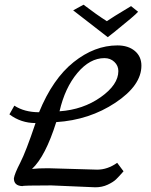

<svg xmlns="http://www.w3.org/2000/svg" viewBox="-20 -808 641 816"><path d="M185 -93 393 -87Q437 -87 478 -116L505 -80Q485 -57 473 -45.5Q461 -34 437.5 -23Q414 -12 385 -12L198 -20Q73 -20 76 -17Q39 -18 39 -50Q42 -70 66 -116.5Q90 -163 131 -285Q69 -285 20 -322L41 -359Q84 -331 146 -331Q204 -473 293 -544Q382 -615 479 -615Q525 -615 553 -591.5Q581 -568 581 -529Q581 -445 470.5 -371.5Q360 -298 219 -289Q173 -143 116 -90Q141 -93 185 -93ZM424 -561Q362 -561 309 -498Q256 -435 233 -335Q333 -342 408 -395Q483 -448 483 -506Q483 -529 466 -545Q449 -561 424 -561ZM438 -650 291 -764 335 -788Q390 -746 434 -718Q452 -731 537 -782L567 -758Q552 -741 466 -672Z"/></svg>

Font: Marck Script
Style: Regular
Weight: 400
Designer: Denis Masharov, Marck Fogel
Foundry: Denis Masharov
Version: Version 1.002